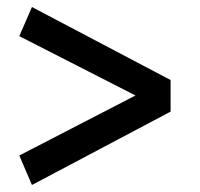

<svg xmlns="http://www.w3.org/2000/svg" viewBox="-20 -628 570 547"><path d="M71 -101 35 -185 366 -356 35 -525 71 -608 466 -400V-310Z"/></svg>

Font: NT Somic Medium
Style: Regular
Weight: 500
Designer: Ravid Balaliev — lead type designer, mastering
Michael Voronin — secret advisor, marketing
Ivan Kovalenko — best boy
Foundry: NT Type
Version: Version 0.7